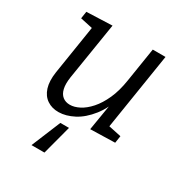

<svg xmlns="http://www.w3.org/2000/svg" viewBox="-177 -659 961 1018"><g transform="rotate(30 303.0 -149.5)"><path d="M161.9 232 235.6 53.6H288.5L241.1 232ZM198.9 9Q157.9 9.7 127.8 -10.5Q97.6 -30.7 85.1 -70Q72.6 -109.4 81.2 -166.7L130.9 -481.5L138.9 -463.5L53.6 -481.9L60.3 -525.4L217.2 -531.4L161.3 -182.5Q154.9 -139.9 161.4 -111.5Q167.9 -83.2 185.9 -68.9Q203.8 -54.6 230.5 -54.6Q257.4 -54.6 288 -70.4Q318.7 -86.2 347.8 -119Q376.9 -151.8 399.5 -201.9Q422.2 -252 432.8 -321.3L465.5 -528H543.5L467.2 -46.2L455.2 -63.9L546.5 -44.5L539.8 -0.7L389.2 3.3L421.9 -194.5L446 -231.4Q421 -146.4 379.2 -93.5Q337.3 -40.7 290 -16.2Q242.6 8.4 198.9 9Z"/></g></svg>

Font: Bitter Thin
Style: Italic
Weight: 100
Italic angle: -9°
Designer: Sol Matas, and Bitter project Authors
Foundry: Sol Matas
Version: Version 2.002